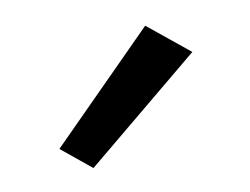

<svg xmlns="http://www.w3.org/2000/svg" viewBox="-40 -837 430 330"><g transform="rotate(-10 175.0 -672.0)"><path d="M100 -559.5 48 -602 230 -785 302 -726.5Z"/></g></svg>

Font: Karla SemiBold
Style: Regular
Weight: 600
Designer: Jonathan Pinhorn
Version: Version 2.004; ttfautohint (v1.8.4.7-5d5b);gftools[0.9.33]